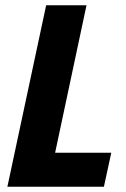

<svg xmlns="http://www.w3.org/2000/svg" viewBox="-20 -708 479 728"><path d="M8 0 155 -688H308L189 -129H402L374 0Z"/></svg>

Font: Saira SemiCondensed
Style: Bold Italic
Weight: 700
Width: 4
Italic angle: -12°
Designer: Hector Gatti with collaboration of the Omnibus-Type team
Foundry: Omnibus-Type
Version: Version 1.101